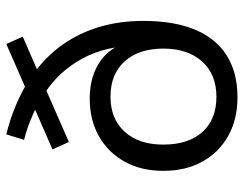

<svg xmlns="http://www.w3.org/2000/svg" viewBox="-101 -651 761 599"><g transform="rotate(-90 279.5 -351.5)"><path d="M275.6 8.9Q206.8 8.9 155 -20Q103.2 -49 74.6 -101Q46 -153 46 -222.5Q46 -291.6 74.6 -343.1Q103.3 -394.7 153.9 -423.4Q204.6 -452.1 272 -452.1Q343.4 -452.1 392.1 -416.3Q440.8 -380.4 458.9 -299.6H436.1Q437.1 -398.9 397.3 -473.3Q357.4 -547.7 288 -592.7L310.2 -593.3L135.9 -517.1L113 -568.4L248.3 -627.4L250.1 -615.6Q229.5 -626.7 202 -637.7Q174.5 -648.7 142.7 -656.8L159.8 -712.3Q208.6 -700.3 249.2 -683Q289.9 -665.7 320.1 -647.2L296.2 -648.7L441.7 -712.3L464.7 -661L350.8 -611.5L354.3 -623.4Q406.5 -584.9 441.9 -533.6Q477.3 -482.3 495.5 -420Q513.8 -357.8 513.8 -284.3Q513.8 -189.8 486.8 -124.3Q459.7 -58.9 406.4 -25Q353.2 8.9 275.6 8.9ZM276.9 -56.8Q347.1 -56.8 387.2 -101.5Q427.4 -146.2 427.4 -222.5Q427.4 -298.8 387.5 -343.1Q347.6 -387.3 277.5 -387.3Q208.3 -387.3 168.1 -343.1Q127.9 -298.8 127.9 -222.5Q127.9 -144.2 167.3 -100.5Q206.7 -56.8 276.9 -56.8Z"/></g></svg>

Font: Nunito Sans 12pt ExtraLight
Style: Regular
Weight: 200
Designer: Vernon Adams
Foundry: Vernon Adams
Version: Version 3.101;gftools[0.9.27]